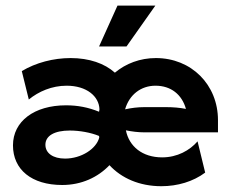

<svg xmlns="http://www.w3.org/2000/svg" viewBox="-20 -632 797 666"><path d="M323.6 -470.8H418.8L518.8 -612.5H387.5ZM539.6 13.9C595.8 13.9 650 -2.1 691.7 -33.3L665.3 -141.7C638.2 -110.4 595.1 -86.1 542.4 -86.1C473.6 -86.1 427.8 -124.3 416.7 -179.9C438.2 -175.7 459 -172.9 481.2 -172.9H736.1V-215.3C736.1 -338.2 643.8 -430.6 520.8 -430.6C466 -430.6 416.7 -411.8 378.5 -379.9C343.1 -411.8 289.6 -430.6 225 -430.6C165.3 -430.6 104.2 -414.6 55.6 -385.4L79.9 -286.8C113.9 -314.6 159.7 -334.7 211.1 -334.7C280.6 -334.7 323.6 -297.9 325 -252.8L323.6 -244.4C286.1 -259.7 249.3 -266.7 209 -266.7C98.6 -266.7 25 -211.1 25 -127.8C25 -43.8 89.6 9.7 195.8 9.7C262.5 9.7 319.4 -16.7 359.7 -59C401.4 -13.9 463.9 13.9 539.6 13.9ZM413.9 -252.8C428.5 -303.5 468.8 -334.7 519.4 -334.7C572.9 -334.7 611.1 -304.2 625 -254.2C604.2 -258.3 581.2 -260.4 555.6 -260.4H481.2C457.6 -260.4 436.1 -257.6 413.9 -252.8ZM205.6 -81.9C163.9 -81.9 137.5 -100.7 137.5 -129.9C137.5 -161.1 168.8 -179.2 222.2 -179.2C256.2 -179.2 295.1 -172.2 323.6 -160.4L324.3 -154.9C313.9 -115.3 261.8 -81.9 205.6 -81.9Z"/></svg>

Font: Afacad
Style: Bold
Weight: 700
Designer: Kristian Moeller
Foundry: Dicotype
Version: Version 1.000